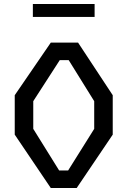

<svg xmlns="http://www.w3.org/2000/svg" viewBox="-20 -944 640 964"><path d="M235 0 54 -268V-466L235 -730H372L546 -466V-268L365 0ZM145 -859V-924H455V-859ZM147 -297 277 -88H322L453 -297V-436L325 -642H280L147 -436Z"/></svg>

Font: Moralerspace Krypton JPDOC
Style: Regular
Weight: 400
Version: v0.0.6; ttfautohint (v1.8.4.7-5d5b-dirty) -l 6 -r 45 -G 200 